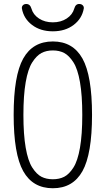

<svg xmlns="http://www.w3.org/2000/svg" viewBox="-20 -952 540 981"><path d="M359.4 -908.2Q366.2 -932.6 385.7 -931.6Q395.5 -931.6 402.3 -925.3Q409.2 -918.9 408.2 -909.2Q399.4 -857.4 356.4 -824.7Q313.5 -792 250 -792Q186.5 -792 143.6 -824.7Q100.6 -857.4 91.8 -909.2Q90.8 -918.9 97.2 -925.3Q103.5 -931.6 114.3 -931.6Q133.8 -931.6 140.6 -908.2Q149.4 -877 179.2 -857.4Q209 -837.9 250 -837.9Q291 -837.9 320.8 -857.4Q350.6 -877 359.4 -908.2ZM308.1 -681.2Q283.2 -694.3 250 -694.3Q216.8 -694.3 191.9 -681.2Q167 -668 145 -633.8Q123 -599.6 111.3 -532.2Q99.6 -464.8 99.6 -364.7Q99.6 -264.6 111.3 -197.3Q123 -129.9 145 -95.7Q167 -61.5 191.9 -48.8Q216.8 -36.1 250 -36.1Q283.2 -36.1 308.1 -48.8Q333 -61.5 355 -95.7Q377 -129.9 388.7 -197.3Q400.4 -264.6 400.4 -364.7Q400.4 -464.8 388.7 -532.2Q377 -599.6 355 -633.8Q333 -668 308.1 -681.2ZM401.4 -77.6Q352.5 9.8 250 9.8Q147.5 9.8 98.6 -77.6Q49.8 -165 49.8 -365.2Q49.8 -565.4 98.6 -652.8Q147.5 -740.2 250 -740.2Q352.5 -740.2 401.4 -652.8Q450.2 -565.4 450.2 -365.2Q450.2 -165 401.4 -77.6Z"/></svg>

Font: Rounded Mgen+ 1m light
Style: Regular
Weight: 200
Designer: [Source Han Sans]
Ryoko NISHIZUKA  (kana & ideographs); Paul D. Hunt (Latin, Greek & Cyrillic); Wenlong ZHANG  (bopomofo
Version: Version 1.059.20150602